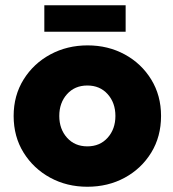

<svg xmlns="http://www.w3.org/2000/svg" viewBox="-20 -700 658 732"><path d="M313 12Q235 12 171.5 -22.5Q108 -57 70 -118Q32 -179 32 -258Q32 -336 70 -397Q108 -458 172 -492.5Q236 -527 314 -527Q392 -527 455.5 -492.5Q519 -458 556.5 -397Q594 -336 594 -258Q594 -179 556.5 -118Q519 -57 455.5 -22.5Q392 12 313 12ZM313 -142Q361 -142 390.5 -175Q420 -208 420 -258Q420 -308 390.5 -341Q361 -374 313 -374Q265 -374 235.5 -341Q206 -308 206 -258Q206 -208 235.5 -175Q265 -142 313 -142ZM149 -579V-680H459V-579Z"/></svg>

Font: MuseoModerno ExtraBold
Style: Regular
Weight: 800
Designer: Pablo Cosgaya, Héctor Gatti, Marcela Romero, and the Authors of The MuseoModerno Project.
Foundry: Omnibus-Type Team
Version: Version 1.001